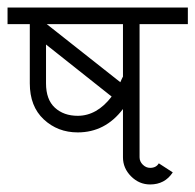

<svg xmlns="http://www.w3.org/2000/svg" viewBox="-36 -483 518 509"><path d="M260 -227 86 -365V-262Q86 -219 109.5 -197.5Q133 -176 170 -176Q221 -176 260 -227ZM283 -265Q284 -268 286.5 -273Q289 -278 290 -280V-419H88ZM362 6Q333 6 311.5 -15.5Q290 -37 290 -66V-194Q243 -132 170 -132Q117 -132 80 -166.5Q43 -201 43 -262V-419H-16V-463H462V-419H334V-66Q334 -55 342.5 -46.5Q351 -38 362 -38Q378 -38 385 -50L422 -26Q401 6 362 6Z"/></svg>

Font: Bhavuka
Style: Regular
Weight: 400
Version: 2.94.0; ttfautohint (v1.2) -l 7 -r 28 -G 50 -x 13 -D deva -f